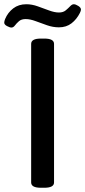

<svg xmlns="http://www.w3.org/2000/svg" viewBox="-60 -884 402 906"><path d="M-6 -754Q-14 -754 -27 -761Q-40 -768 -40 -777Q-40 -784 -36 -794Q-23 -825 2.5 -844.5Q28 -864 64 -864Q91 -864 118.5 -854Q146 -844 172 -834.5Q198 -825 218 -825Q238 -825 250 -835Q262 -845 271 -854.5Q280 -864 288 -864Q297 -864 309.5 -856Q322 -848 322 -839Q322 -833 317 -823Q302 -793 277.5 -774Q253 -755 218 -755Q190 -755 161.5 -765Q133 -775 107.5 -784.5Q82 -794 61 -794Q41 -794 29.5 -784Q18 -774 10.5 -764Q3 -754 -6 -754ZM133 2Q87 2 87 -23V-677Q87 -702 133 -702H149Q195 -702 195 -677V-23Q195 2 149 2Z"/></svg>

Font: Asap Medium
Style: Regular
Weight: 500
Designer: Pablo Cosgaya
Foundry: Omnibus-Type
Version: Version 3.001; ttfautohint (v1.8.3)